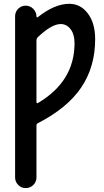

<svg xmlns="http://www.w3.org/2000/svg" viewBox="-20 -760 540 1000"><path d="M169.9 -549.8V-227.5Q169.9 -224.6 172.9 -223.1Q175.8 -221.7 177.7 -223.6Q368.2 -335.9 368.2 -535.2Q368.2 -581.1 347.7 -607.9Q327.1 -634.8 295.9 -634.8Q249 -634.8 175.8 -565.4Q169.9 -558.6 169.9 -549.8ZM58.6 164.1V-674.8Q58.6 -698.2 74.7 -714.4Q90.8 -730.5 113.8 -730.5Q136.7 -730.5 153.3 -713.9Q169.9 -697.3 169.9 -673.8Q169.9 -671.9 171.9 -670.4Q173.8 -668.9 175.8 -669.9Q264.6 -740.2 340.8 -740.2Q399.4 -740.2 437.5 -689.9Q475.6 -639.6 475.6 -555.7Q475.6 -412.1 403.3 -304.7Q331.1 -197.3 176.8 -118.2Q169.9 -115.2 169.9 -105.5V164.1Q169.9 187.5 153.3 203.6Q136.7 219.7 113.8 219.7Q90.8 219.7 74.7 203.1Q58.6 186.5 58.6 164.1Z"/></svg>

Font: Rounded Mgen+ 1mn medium
Style: Regular
Weight: 500
Designer: [Source Han Sans]
Ryoko NISHIZUKA  (kana & ideographs); Paul D. Hunt (Latin, Greek & Cyrillic); Wenlong ZHANG  (bopomofo
Version: Version 1.059.20150602